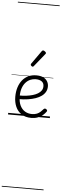

<svg xmlns="http://www.w3.org/2000/svg" viewBox="-122 -1458 770 2406"><g transform="rotate(5 263.0 -255.0)"><path d="M293 18Q219 18 169.5 -15Q120 -48 95.5 -104Q71 -160 71 -229Q71 -294 88 -347.5Q105 -401 136.5 -439.5Q168 -478 212 -498.5Q256 -519 311 -519Q365 -519 399 -502Q433 -485 450 -456.5Q467 -428 467 -393Q467 -355 450 -324.5Q433 -294 402 -271.5Q371 -249 328 -234Q285 -219 232 -211Q179 -203 120 -203V-249Q165 -248 207.5 -253.5Q250 -259 287 -269.5Q324 -280 352 -297Q380 -314 395.5 -337Q411 -360 411 -390Q411 -430 383.5 -450Q356 -470 307 -470Q272 -470 239.5 -456Q207 -442 181.5 -413.5Q156 -385 141 -342Q126 -299 126 -240Q126 -168 149 -122Q172 -76 210.5 -53.5Q249 -31 296 -31Q335 -31 360.5 -42Q386 -53 404.5 -70Q423 -87 439 -106Q448 -114 455.5 -113.5Q463 -113 472 -107Q480 -101 483 -93Q486 -85 479 -77Q463 -53 436.5 -31Q410 -9 374 4.5Q338 18 293 18ZM255 -623Q248 -623 238.5 -631Q229 -639 229 -647Q229 -649 230 -651.5Q231 -654 233 -659L352 -827Q356 -833 360 -835Q364 -837 369 -837Q376 -837 384.5 -832Q393 -827 399.5 -820.5Q406 -814 406 -807Q406 -803 404.5 -800Q403 -797 399 -793L269 -632Q262 -623 255 -623ZM0 898H526V908H0ZM0 -20H526V0H0ZM0 -505H526V-500H0ZM0 -1418H526V-1408H0Z"/></g></svg>

Font: Playwrite FR Trad Guides
Style: Regular
Weight: 400
Designer: Veronika Burian, José Scaglione
Foundry: TypeTogether
Version: Version 1.003